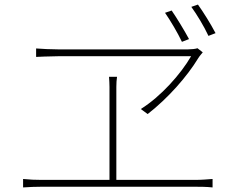

<svg xmlns="http://www.w3.org/2000/svg" viewBox="-20 -857 1040 840"><path d="M731 -811 702 -801C725 -768 757 -714 776 -674L807 -686C786 -725 753 -779 731 -811ZM846 -837 817 -827C841 -794 872 -743 892 -700L923 -712C901 -754 869 -805 846 -837ZM867 -628 844 -646C836 -643 817 -641 803 -641C716 -641 297 -641 233 -641C199 -641 167 -643 138 -645V-608C138 -608 199 -611 233 -611C296 -611 728 -611 816 -611C771 -533 684 -435 596 -380L626 -358C716 -428 799 -523 847 -602C853 -612 860 -619 867 -628ZM81 -74V-37C110 -39 135 -40 161 -40H835C852 -40 884 -40 910 -37V-74C884 -72 861 -70 835 -70H489V-477C489 -495 490 -506 492 -521H457C458 -506 459 -491 459 -477V-70H161C135 -70 109 -71 81 -74Z"/></svg>

Font: Noto Sans CJK SC Thin
Style: Regular
Weight: 100
Designer: Ryoko NISHIZUKA 西塚涼子 (kana, bopomofo & ideographs); Paul D. Hunt (Latin, Greek & Cyrillic); Sandoll Communications 산돌커뮤니
Foundry: Adobe
Version: Version 2.004;hotconv 1.0.118;makeotfexe 2.5.65603